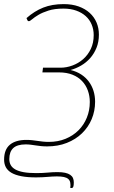

<svg xmlns="http://www.w3.org/2000/svg" viewBox="-44 -730 568 960"><path d="M307.5 210Q309.5 194 307.2 182.8Q305 171.5 297.2 164.8Q289.5 158 275.5 155Q261.5 152 240 152Q227.5 152 216.2 152.8Q205 153.5 193.2 154.5Q181.5 155.5 167.8 156.2Q154 157 136.5 157Q93 157 62.5 151Q32 145 13 133.8Q-6 122.5 -14.8 106Q-23.5 89.5 -23.5 68.5Q-23.5 18 5.2 -6.2Q34 -30.5 88.5 -30.5Q103 -30.5 116.5 -29Q130 -27.5 143.5 -25.5Q157 -23.5 170.8 -22Q184.5 -20.5 200 -20.5Q246 -20.5 283.8 -36Q321.5 -51.5 348.5 -78.5Q375.5 -105.5 390.2 -141.8Q405 -178 405 -220Q405 -250.5 395.2 -277.5Q385.5 -304.5 366.2 -324.8Q347 -345 318.2 -356.5Q289.5 -368 251.5 -368H168L171 -391.5H258.5Q288.5 -391.5 318.2 -402.5Q348 -413.5 371.8 -434.2Q395.5 -455 410 -485.2Q424.5 -515.5 424.5 -554.5Q424.5 -583 414.2 -607.5Q404 -632 384.5 -649.5Q365 -667 337 -677Q309 -687 273.5 -687Q229 -687 198.5 -677.2Q168 -667.5 148 -655.5Q128 -643.5 116.8 -633.8Q105.5 -624 100 -624Q95 -624 93 -629L88.5 -639.5Q128 -674.5 172.2 -692Q216.5 -709.5 274.5 -709.5Q316.5 -709.5 349.2 -697.8Q382 -686 404.5 -665.5Q427 -645 438.8 -617.2Q450.5 -589.5 450.5 -557Q450.5 -520.5 438.5 -491Q426.5 -461.5 406.8 -439.2Q387 -417 361.5 -402.2Q336 -387.5 309 -380Q339 -372.5 361.8 -357.8Q384.5 -343 400 -322.2Q415.5 -301.5 423.5 -275.8Q431.5 -250 431.5 -221.5Q431.5 -175 414.5 -134.5Q397.5 -94 366 -63.5Q334.5 -33 290.2 -15.5Q246 2 191.5 2Q175 2 161 0.5Q147 -1 134.2 -3Q121.5 -5 109.2 -6.5Q97 -8 84.5 -8Q42 -8 22.2 10.5Q2.5 29 2.5 65.5Q2.5 82 9.5 95Q16.5 108 32.2 117Q48 126 73.8 130.8Q99.5 135.5 137 135.5Q154 135.5 168 134.8Q182 134 194.2 133Q206.5 132 218.2 131.2Q230 130.5 242.5 130.5Q266 130.5 281.8 134Q297.5 137.5 307.2 144.2Q317 151 321 160.5Q325 170 325 182Q325 197 322.5 203.5Q320 210 314 210H307.5Z"/></svg>

Font: Lato ExtraLight
Style: Italic
Weight: 275
Italic angle: -7°
Designer: Lukasz Dziedzic with Adam Twardoch and Botio Nikoltchev
Foundry: tyPoland Lukasz Dziedzic
Version: Version 2.015; 2015-08-06; http://www.latofonts.com/